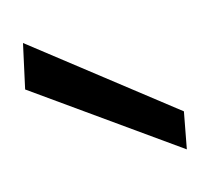

<svg xmlns="http://www.w3.org/2000/svg" viewBox="-37 -764 279 258"><g transform="rotate(-10 102.5 -634.5)"><path d="M200 -545 0 -662 8 -724 205 -596Z"/></g></svg>

Font: DM Sans 16pt Light
Style: Regular
Weight: 300
Version: Version 4.004;gftools[0.9.30]